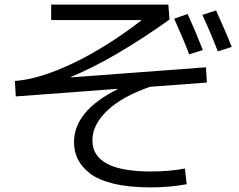

<svg xmlns="http://www.w3.org/2000/svg" viewBox="-20 -770 1040 837"><path d="M289.1 -434.6V-432.6L877.9 -476.6L881.8 -410.2L633.8 -391.6Q510.7 -348.6 446.8 -287.1Q382.8 -225.6 382.8 -158.2Q382.8 -22.5 636.7 -22.5Q719.7 -22.5 786.1 -35.2L793.9 33.2Q717.8 46.9 636.7 46.9Q543 46.9 476.1 30.8Q409.2 14.6 372.6 -13.7Q335.9 -42 319.3 -75.7Q302.7 -109.4 302.7 -150.4Q302.7 -286.1 492.2 -380.9V-382.8L48.8 -349.6L44.9 -417Q152.3 -424.8 297.9 -494.1Q443.4 -563.5 595.7 -680.7L594.7 -682.6H203.1V-750H713.9L718.8 -684.6Q475.6 -511.7 289.1 -434.6ZM739.3 -688.5 797.9 -709Q832 -634.8 864.3 -551.8L804.7 -533.2Q785.2 -585.9 739.3 -688.5ZM862.3 -705.1 921.9 -724.6Q968.8 -621.1 990.2 -565.4L929.7 -545.9Q900.4 -622.1 862.3 -705.1Z"/></svg>

Font: Mgen+ 1c regular
Style: Regular
Weight: 400
Designer: [Source Han Sans]
Ryoko NISHIZUKA  (kana & ideographs); Paul D. Hunt (Latin, Greek & Cyrillic); Wenlong ZHANG  (bopomofo
Version: Version 1.059.20150602